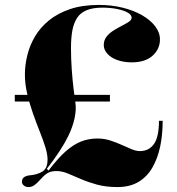

<svg xmlns="http://www.w3.org/2000/svg" viewBox="-20 -744 720 779"><path d="M96 15Q84 15 76.5 8.5Q69 2 69 -6Q69 -20 79 -26Q89 -32 104 -33Q116 -34 129.5 -38Q143 -42 154 -49Q165 -58 169 -69.5Q173 -81 173 -96Q173 -118 164 -147Q155 -176 141 -211Q127 -246 113.5 -284.5Q100 -323 90.5 -363Q81 -403 81 -442Q81 -480 91 -520.5Q101 -561 122.5 -597Q144 -633 179 -661.5Q214 -690 264 -707Q314 -724 382 -724Q432 -724 477 -713Q522 -702 556 -682.5Q590 -663 609.5 -637.5Q629 -612 629 -584Q629 -545 599 -518Q569 -491 514 -491Q483 -491 457 -500Q431 -509 416 -525.5Q401 -542 401 -561Q401 -581 412.5 -595.5Q424 -610 441 -620.5Q458 -631 474.5 -639.5Q491 -648 502.5 -655.5Q514 -663 514 -672Q514 -684 498 -693Q482 -702 455 -707.5Q428 -713 395 -713Q357 -713 331.5 -702.5Q306 -692 292.5 -671Q279 -650 273.5 -620Q268 -590 268 -550Q268 -507 271 -463.5Q274 -420 278.5 -384Q283 -348 286 -326Q290 -299 282.5 -264Q275 -229 257 -192Q244 -165 221.5 -130.5Q199 -96 170 -59L177 -52Q214 -101 245.5 -129Q277 -157 308 -169.5Q339 -182 375 -182Q403 -182 427.5 -174Q452 -166 473 -156.5Q494 -147 513 -139Q532 -131 548 -131Q584 -131 604.5 -159.5Q625 -188 625 -254H640Q640 -198 630 -150Q620 -102 598.5 -64.5Q577 -27 542 -6Q507 15 456 15Q410 15 373.5 5Q337 -5 308.5 -17.5Q280 -30 255.5 -40Q231 -50 209 -50Q190 -50 176.5 -43.5Q163 -37 148 -20Q130 0 119 7.5Q108 15 96 15ZM40 -332V-359H426V-332Z"/></svg>

Font: Kalnia SemiBold
Style: Regular
Weight: 600
Designer: Frida Medrano
Foundry: Frida Medrano
Version: Version 1.105